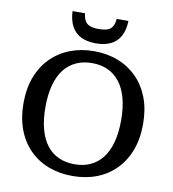

<svg xmlns="http://www.w3.org/2000/svg" viewBox="-100 -1025 1016 1129"><g transform="rotate(10 408.0 -460.5)"><path d="M408 17Q330 17 264.5 -8Q199 -33 151 -81.5Q103 -130 77 -199Q51 -268 51 -355Q51 -443 77 -511.5Q103 -580 151 -628.5Q199 -677 264.5 -702.5Q330 -728 408 -728Q487 -728 552 -702.5Q617 -677 665 -628.5Q713 -580 739 -511.5Q765 -443 765 -355Q765 -268 739 -199Q713 -130 665 -81.5Q617 -33 552 -8Q487 17 408 17ZM408 -53Q461 -53 502.5 -72Q544 -91 573.5 -128.5Q603 -166 618.5 -223Q634 -280 634 -355Q634 -430 618.5 -487Q603 -544 573.5 -581.5Q544 -619 502.5 -638Q461 -657 408 -657Q356 -657 314 -638Q272 -619 242.5 -581.5Q213 -544 197.5 -487Q182 -430 182 -355Q182 -280 197.5 -223Q213 -166 242 -128.5Q271 -91 313.5 -72Q356 -53 408 -53ZM408 -775Q460 -775 496.5 -792.5Q533 -810 553 -846Q573 -882 575 -938H505Q502 -908 492 -891.5Q482 -875 462.5 -868Q443 -861 410 -861Q379 -861 359.5 -868Q340 -875 329.5 -891.5Q319 -908 316 -938H241Q244 -882 264 -846Q284 -810 320.5 -792.5Q357 -775 408 -775Z"/></g></svg>

Font: Roboto Serif 20pt Medium
Style: Regular
Weight: 500
Version: Version 1.008